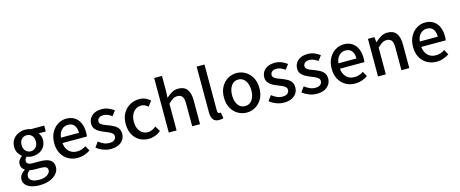

<svg xmlns="http://www.w3.org/2000/svg" viewBox="-51 -1630 6489 2710"><g transform="rotate(-15 3193.5 -275.0)"><path d="M274.9 247.1Q209 247.1 157.5 230.7Q106 214.4 76.4 182.1Q46.9 149.9 46.9 102.1Q46.9 67.4 67.9 36.4Q88.9 5.4 127 -18.1V-22.9Q106 -35.6 91.6 -57.9Q77.1 -80.1 77.1 -113.8Q77.1 -146.5 96.4 -173.1Q115.7 -199.7 138.2 -215.8V-220.2Q110.4 -241.7 88.1 -279.5Q65.9 -317.4 65.9 -366.2Q65.9 -428.7 95.5 -472.9Q125 -517.1 173.6 -540.5Q222.2 -564 278.8 -564Q302.2 -564 322.8 -560.1Q343.3 -556.2 358.9 -549.8H554.2V-463.9H449.2Q464.8 -447.3 474.9 -420.9Q484.9 -394.5 484.9 -362.8Q484.9 -303.2 457.3 -260.7Q429.7 -218.3 383.1 -196Q336.4 -173.8 278.8 -173.8Q239.3 -173.8 202.1 -190.9Q188.5 -179.2 180.2 -165.8Q171.9 -152.3 171.9 -132.8Q171.9 -108.4 191.7 -93.8Q211.4 -79.1 264.2 -79.1H365.2Q462.4 -79.1 512.7 -47.4Q563 -15.6 563 55.2Q563 107.9 527.6 151.6Q492.2 195.3 427.5 221.2Q362.8 247.1 274.9 247.1ZM278.8 -248Q321.8 -248 352.3 -279.5Q382.8 -311 382.8 -366.2Q382.8 -421.4 352.5 -452.1Q322.3 -482.9 278.8 -482.9Q235.4 -482.9 205.1 -452.6Q174.8 -422.4 174.8 -366.2Q174.8 -311 205.6 -279.5Q236.3 -248 278.8 -248ZM292 170.9Q363.8 170.9 408 141.1Q452.1 111.3 452.1 73.2Q452.1 38.6 425.8 25.9Q399.4 13.2 349.1 13.2H266.1Q246.6 13.2 228 11Q209.5 8.8 191.9 4.9Q167.5 22.9 156.2 43.5Q145 64 145 85Q145 125.5 184.3 148.2Q223.6 170.9 292 170.9Z M894 13.2Q819.8 13.2 759 -21Q698.2 -55.2 662.1 -119.4Q626 -183.6 626 -273.9Q626 -363.3 661.9 -428.5Q697.8 -493.7 755.1 -528.8Q812.5 -564 877 -564Q950.2 -564 1000 -531.2Q1049.8 -498.5 1075.4 -439.7Q1101.1 -380.9 1101.1 -303.2Q1101.1 -266.6 1096.2 -245.1H739.3Q746.1 -166 792 -121.6Q837.9 -77.1 909.2 -77.1Q945.8 -77.1 978 -87.9Q1010.3 -98.6 1040 -118.2L1080.1 -44.9Q1042 -19.5 995.1 -3.2Q948.2 13.2 894 13.2ZM738.3 -324.2H1002Q1002 -395 970.5 -434.6Q939 -474.1 878.9 -474.1Q827.1 -474.1 786.9 -435.5Q746.6 -397 738.3 -324.2Z M1378.9 13.2Q1322.3 13.2 1267.1 -8.3Q1211.9 -29.8 1171.9 -63L1226.1 -137.2Q1262.7 -107.9 1300.3 -91.1Q1337.9 -74.2 1381.8 -74.2Q1431.6 -74.2 1455.3 -95.5Q1479 -116.7 1479 -147.9Q1479 -172.9 1460.9 -189.7Q1442.9 -206.5 1415 -219Q1387.2 -231.4 1356.9 -243.2Q1320.8 -256.8 1284.4 -276.4Q1248 -295.9 1224.1 -326.2Q1200.2 -356.4 1200.2 -402.8Q1200.2 -472.2 1252.2 -518.1Q1304.2 -564 1395 -564Q1450.7 -564 1495.6 -544.7Q1540.5 -525.4 1574.2 -499L1520 -428.2Q1491.7 -449.2 1461.7 -462.6Q1431.6 -476.1 1397 -476.1Q1352.1 -476.1 1330.6 -456.3Q1309.1 -436.5 1309.1 -408.2Q1309.1 -384.3 1325.9 -369.1Q1342.8 -354 1369.4 -343Q1396 -332 1426.3 -320.8Q1464.4 -306.6 1501.7 -287.6Q1539.1 -268.6 1563.5 -237.3Q1587.9 -206.1 1587.9 -153.8Q1587.9 -107.9 1564 -70.1Q1540 -32.2 1493.7 -9.5Q1447.3 13.2 1378.9 13.2Z M1934.1 13.2Q1859.4 13.2 1799.8 -20.8Q1740.2 -54.7 1705.6 -118.9Q1670.9 -183.1 1670.9 -273.9Q1670.9 -366.2 1708.7 -430.9Q1746.6 -495.6 1808.6 -529.8Q1870.6 -564 1942.9 -564Q1995.6 -564 2034.9 -545.7Q2074.2 -527.3 2104 -501L2046.9 -425.8Q2024.4 -446.3 2000.5 -457.8Q1976.6 -469.2 1948.2 -469.2Q1901.9 -469.2 1866.2 -444.8Q1830.6 -420.4 1810.3 -376.5Q1790 -332.5 1790 -273.9Q1790 -187 1833 -134Q1876 -81.1 1944.8 -81.1Q1979.5 -81.1 2010 -95.5Q2040.5 -109.9 2064.9 -130.9L2111.8 -55.2Q2074.7 -21.5 2028.1 -4.2Q1981.4 13.2 1934.1 13.2Z M2227.1 0V-796.9H2341.3V-585.9L2336.9 -477.1Q2373 -511.7 2416 -537.8Q2459 -564 2515.1 -564Q2603 -564 2643.6 -507.6Q2684.1 -451.2 2684.1 -346.2V0H2569.3V-332Q2569.3 -403.3 2547.1 -434.1Q2524.9 -464.8 2476.1 -464.8Q2438 -464.8 2408 -445.8Q2377.9 -426.8 2341.3 -390.1V0Z M2962.4 13.2Q2899.9 13.2 2874 -24.4Q2848.1 -62 2848.1 -128.9V-796.9H2962.4V-123Q2962.4 -99.6 2970.9 -90.3Q2979.5 -81.1 2990.2 -81.1Q2994.1 -81.1 2998 -81.3Q3002 -81.5 3009.3 -83L3024.4 3.9Q3013.7 7.8 2998.5 10.5Q2983.4 13.2 2962.4 13.2Z M3366.2 13.2Q3297.9 13.2 3238.8 -20.8Q3179.7 -54.7 3143.3 -118.9Q3106.9 -183.1 3106.9 -273.9Q3106.9 -366.2 3143.3 -430.9Q3179.7 -495.6 3238.8 -529.8Q3297.9 -564 3366.2 -564Q3434.1 -564 3493.2 -529.8Q3552.2 -495.6 3588.6 -430.9Q3625 -366.2 3625 -273.9Q3625 -183.1 3588.6 -118.9Q3552.2 -54.7 3493.2 -20.8Q3434.1 13.2 3366.2 13.2ZM3366.2 -81.1Q3431.2 -81.1 3469.2 -134Q3507.3 -187 3507.3 -273.9Q3507.3 -361.8 3469.2 -415.5Q3431.2 -469.2 3366.2 -469.2Q3301.8 -469.2 3263.9 -415.5Q3226.1 -361.8 3226.1 -273.9Q3226.1 -187 3263.9 -134Q3301.8 -81.1 3366.2 -81.1Z M3908.7 13.2Q3852.1 13.2 3796.9 -8.3Q3741.7 -29.8 3701.7 -63L3755.9 -137.2Q3792.5 -107.9 3830.1 -91.1Q3867.7 -74.2 3911.6 -74.2Q3961.4 -74.2 3985.1 -95.5Q4008.8 -116.7 4008.8 -147.9Q4008.8 -172.9 3990.7 -189.7Q3972.7 -206.5 3944.8 -219Q3917 -231.4 3886.7 -243.2Q3850.6 -256.8 3814.2 -276.4Q3777.8 -295.9 3753.9 -326.2Q3730 -356.4 3730 -402.8Q3730 -472.2 3782 -518.1Q3834 -564 3924.8 -564Q3980.5 -564 4025.4 -544.7Q4070.3 -525.4 4104 -499L4049.8 -428.2Q4021.5 -449.2 3991.5 -462.6Q3961.4 -476.1 3926.8 -476.1Q3881.8 -476.1 3860.4 -456.3Q3838.9 -436.5 3838.9 -408.2Q3838.9 -384.3 3855.7 -369.1Q3872.6 -354 3899.2 -343Q3925.8 -332 3956.1 -320.8Q3994.1 -306.6 4031.5 -287.6Q4068.8 -268.6 4093.3 -237.3Q4117.7 -206.1 4117.7 -153.8Q4117.7 -107.9 4093.8 -70.1Q4069.8 -32.2 4023.4 -9.5Q3977.1 13.2 3908.7 13.2Z M4388.7 13.2Q4332 13.2 4276.9 -8.3Q4221.7 -29.8 4181.6 -63L4235.8 -137.2Q4272.5 -107.9 4310.1 -91.1Q4347.7 -74.2 4391.6 -74.2Q4441.4 -74.2 4465.1 -95.5Q4488.8 -116.7 4488.8 -147.9Q4488.8 -172.9 4470.7 -189.7Q4452.6 -206.5 4424.8 -219Q4397 -231.4 4366.7 -243.2Q4330.6 -256.8 4294.2 -276.4Q4257.8 -295.9 4233.9 -326.2Q4210 -356.4 4210 -402.8Q4210 -472.2 4262 -518.1Q4314 -564 4404.8 -564Q4460.4 -564 4505.4 -544.7Q4550.3 -525.4 4584 -499L4529.8 -428.2Q4501.5 -449.2 4471.4 -462.6Q4441.4 -476.1 4406.7 -476.1Q4361.8 -476.1 4340.3 -456.3Q4318.8 -436.5 4318.8 -408.2Q4318.8 -384.3 4335.7 -369.1Q4352.5 -354 4379.2 -343Q4405.8 -332 4436 -320.8Q4474.1 -306.6 4511.5 -287.6Q4548.8 -268.6 4573.2 -237.3Q4597.7 -206.1 4597.7 -153.8Q4597.7 -107.9 4573.7 -70.1Q4549.8 -32.2 4503.4 -9.5Q4457 13.2 4388.7 13.2Z M4948.7 13.2Q4874.5 13.2 4813.7 -21Q4752.9 -55.2 4716.8 -119.4Q4680.7 -183.6 4680.7 -273.9Q4680.7 -363.3 4716.6 -428.5Q4752.4 -493.7 4809.8 -528.8Q4867.2 -564 4931.6 -564Q5004.9 -564 5054.7 -531.2Q5104.5 -498.5 5130.1 -439.7Q5155.8 -380.9 5155.8 -303.2Q5155.8 -266.6 5150.9 -245.1H4793.9Q4800.8 -166 4846.7 -121.6Q4892.6 -77.1 4963.9 -77.1Q5000.5 -77.1 5032.7 -87.9Q5064.9 -98.6 5094.7 -118.2L5134.8 -44.9Q5096.7 -19.5 5049.8 -3.2Q5002.9 13.2 4948.7 13.2ZM4793 -324.2H5056.6Q5056.6 -395 5025.1 -434.6Q4993.7 -474.1 4933.6 -474.1Q4881.8 -474.1 4841.6 -435.5Q4801.3 -397 4793 -324.2Z M5284.7 0V-549.8H5378.9L5387.7 -474.1H5390.6Q5429.2 -510.7 5472.9 -537.4Q5516.6 -564 5572.8 -564Q5660.6 -564 5701.2 -507.6Q5741.7 -451.2 5741.7 -346.2V0H5627V-332Q5627 -403.3 5604.7 -434.1Q5582.5 -464.8 5533.7 -464.8Q5495.6 -464.8 5465.6 -445.8Q5435.5 -426.8 5398.9 -390.1V0Z M6137.7 13.2Q6063.5 13.2 6002.7 -21Q5941.9 -55.2 5905.8 -119.4Q5869.6 -183.6 5869.6 -273.9Q5869.6 -363.3 5905.5 -428.5Q5941.4 -493.7 5998.8 -528.8Q6056.2 -564 6120.6 -564Q6193.8 -564 6243.7 -531.2Q6293.5 -498.5 6319.1 -439.7Q6344.7 -380.9 6344.7 -303.2Q6344.7 -266.6 6339.8 -245.1H5982.9Q5989.7 -166 6035.6 -121.6Q6081.5 -77.1 6152.8 -77.1Q6189.5 -77.1 6221.7 -87.9Q6253.9 -98.6 6283.7 -118.2L6323.7 -44.9Q6285.6 -19.5 6238.8 -3.2Q6191.9 13.2 6137.7 13.2ZM5981.9 -324.2H6245.6Q6245.6 -395 6214.1 -434.6Q6182.6 -474.1 6122.6 -474.1Q6070.8 -474.1 6030.5 -435.5Q5990.2 -397 5981.9 -324.2Z"/></g></svg>

Font: `nÑOS CN Medium
Style: Regular
Weight: 500
Designer: Ryoko NISHIZUKA ?XZm?[P (kana & ideographs); Paul D. Hunt (Latin, Greek & Cyrillic); Wenlong ZHANG _ e??? (bopomofo); Sa
Foundry: Adobe Systems Incorporated
Version: Version 1.004 June 21, 2023